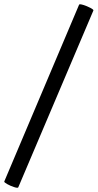

<svg xmlns="http://www.w3.org/2000/svg" viewBox="-72 -739 460 905"><path d="M-51.8 116.3 300.8 -716.9Q302.7 -721.2 320.3 -715.8Q337.9 -710.4 354 -701.9Q370.1 -693.4 368.2 -689.5L14.1 144.1Q12.2 148.4 -4.9 143.1Q-22 137.7 -37.8 128.9Q-53.7 120.1 -51.8 116.3Z"/></svg>

Font: Junicode Two Beta VF
Style: Regular
Weight: 400
Designer: Peter S. Baker
Foundry: Briery Creek Software
Version: Version 1.031 beta; ttfautohint (v1.8.1.43-b0c9)